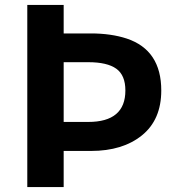

<svg xmlns="http://www.w3.org/2000/svg" viewBox="-20 -761 730 781"><path d="M91 -741H239V-625H350Q432 -625 496 -604Q636 -557 636 -393Q636 -274 557.5 -210.5Q479 -147 350 -147H239V0H91ZM490 -393Q490 -455 453 -481.5Q416 -508 339 -508H239V-265H339Q490 -265 490 -393Z"/></svg>

Font: Merged Yaku Han JP
Style: Bold
Weight: 700
Designer: Ryoko NISHIZUKA 西塚涼子 (kana, bopomofo & ideographs); Paul D. Hunt (Latin, Greek & Cyrillic); Sandoll Communications 산돌커뮤니
Foundry: Adobe
Version: Version 2.004